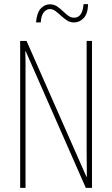

<svg xmlns="http://www.w3.org/2000/svg" viewBox="-20 -913 544 933"><path d="M427 0H397L105 -664H103Q104 -644 104 -617Q104 -590 104 -548V0H78V-714H109L400 -54H402Q402 -88 401.5 -123.5Q401 -159 401 -181V-714H427ZM408 -893Q407 -847 387 -825.5Q367 -804 340 -804Q320 -804 305 -814Q290 -824 276.5 -836.5Q263 -849 250 -859Q237 -869 222 -869Q206 -869 193 -853.5Q180 -838 178 -804H155Q159 -851 178 -871.5Q197 -892 222 -892Q242 -892 257 -882Q272 -872 285 -859.5Q298 -847 311 -837Q324 -827 340 -827Q381 -827 386 -893Z"/></svg>

Font: Noto Sans Thai ExtCond Thin
Style: Regular
Weight: 100
Width: 2
Designer: Monotype Design Team
Foundry: Monotype Imaging Inc.
Version: Version 2.002; ttfautohint (v1.8.4.7-5d5b)